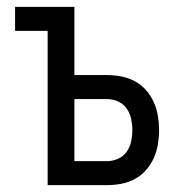

<svg xmlns="http://www.w3.org/2000/svg" viewBox="-20 -540 540 560"><path d="M119 0V-450H24V-520H197V-321H292Q313 -321 334 -317Q355 -313 373.5 -303Q392 -293 406 -277Q420 -261 428.5 -242Q437 -223 440.5 -202Q444 -181 444 -161Q444 -140 440.5 -119Q437 -98 428.5 -79Q420 -60 406 -44Q392 -28 373.5 -18Q355 -8 334 -4Q313 0 292 0ZM197 -70H292Q309 -70 324.5 -77Q340 -84 349.5 -97.5Q359 -111 362.5 -127.5Q366 -144 366 -161Q366 -177 362.5 -193.5Q359 -210 349.5 -223.5Q340 -237 324.5 -244Q309 -251 292 -251H197Z"/></svg>

Font: Iosevka Fuck
Style: Regular
Weight: 400
Monospace: yes
Designer: Belleve Invis
Foundry: Belleve Invis
Version: Version 28.0.7; ttfautohint (v1.8.3)